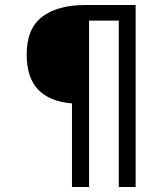

<svg xmlns="http://www.w3.org/2000/svg" viewBox="-20 -743 640 763"><path d="M86 -527Q86 -629 147.2 -676Q208.5 -723 318 -723H519V0H452V-661H334V0H266V-332Q176.5 -339.5 131.2 -387.2Q86 -435 86 -527Z"/></svg>

Font: JuliaMono Light
Style: Regular
Weight: 300
Monospace: yes
Designer: cormullion
Foundry: corm
Version: Version 0.054; ttfautohint (v1.8.4)